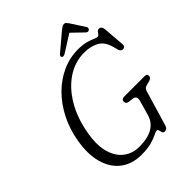

<svg xmlns="http://www.w3.org/2000/svg" viewBox="-247 -1019 1168 1168"><g transform="rotate(-45 337.5 -434.5)"><path d="M460.5 -713.5Q501 -713.5 529 -705.8Q557 -698 573.8 -690.2Q590.5 -682.5 597.5 -682.5Q606.5 -682.5 612 -690Q617.5 -697.5 623.2 -705Q629 -712.5 638.5 -712.5Q661 -712.5 663.5 -681.5L674.5 -543.5Q675.5 -531.5 669.5 -525.8Q663.5 -520 655.5 -519.5Q647.5 -519 641 -525Q634.5 -531 632 -538L622 -575.5Q605.5 -632.5 565.2 -652.8Q525 -673 473.5 -673Q394.5 -673 327.2 -628.8Q260 -584.5 212.5 -505.5Q165 -426.5 145.5 -322.5Q127 -227 144 -162Q161 -97 204 -63.5Q247 -30 306.5 -30Q449.5 -30 478.5 -129.5L505 -222Q516.5 -261.5 485 -265.5L451.5 -269.5Q432.5 -272.5 432.5 -291Q432.5 -311.5 459.5 -311.5H630.5Q643.5 -311.5 648.2 -306.8Q653 -302 652 -291.5Q651 -275.5 626 -269.5L606 -264.5Q592.5 -261.5 585.8 -254.5Q579 -247.5 576 -236L510.5 -15.5Q506 1 498.5 7.2Q491 13.5 480.5 13.5Q469 13.5 465.8 3.8Q462.5 -6 460.2 -15.8Q458 -25.5 450 -25.5Q441.5 -25.5 422.5 -15.8Q403.5 -6 369 4Q334.5 14 280.5 14Q201 14 146.5 -27.5Q92 -69 70.8 -145.5Q49.5 -222 68.5 -326.5Q83 -408.5 119 -479Q155 -549.5 207.2 -602Q259.5 -654.5 324 -684Q388.5 -713.5 460.5 -713.5ZM589.5 -749Q578.5 -742 566.5 -753L495 -822L386 -753Q367 -741.5 358.5 -750Q350 -759.5 365 -772.5L474 -864.5Q484.5 -873 492.2 -878Q500 -883 509 -883Q518.5 -883 523.5 -878Q528.5 -873 534 -864.5L594.5 -771.5Q598.5 -765 596.2 -758.8Q594 -752.5 589.5 -749Z"/></g></svg>

Font: Fraunces 72pt S100 Light
Style: Italic
Weight: 300
Italic angle: -16°
Version: Version 1.000; ttfautohint (v1.8.3)